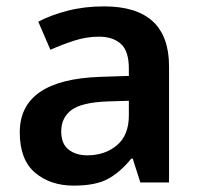

<svg xmlns="http://www.w3.org/2000/svg" viewBox="-20 -572 625 602"><path d="M306 -552Q510 -552 510 -364V0H420L396 -75H392Q356 -31 317.5 -10.5Q279 10 211 10Q138 10 90 -30.5Q42 -71 42 -157Q42 -322 293 -331L384 -334V-357Q384 -412 359 -434.5Q334 -457 290 -457Q251 -457 212.5 -444.5Q174 -432 138 -416L100 -504Q140 -525 192.5 -538.5Q245 -552 306 -552ZM318 -254Q236 -251 204 -227Q172 -203 172 -160Q172 -121 195 -103Q218 -85 254 -85Q309 -85 346.5 -116.5Q384 -148 384 -210V-256Z"/></svg>

Font: Noto Sans Lao Looped SemiBold
Style: Regular
Weight: 600
Designer: Mark Frömberg, Ben Mitchell
Foundry: The Fontpad Ltd
Version: Version 1.002; ttfautohint (v1.8.4.7-5d5b)